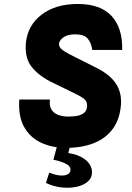

<svg xmlns="http://www.w3.org/2000/svg" viewBox="-20 -708 650 942"><path d="M303 17.5Q238 17.5 184 -6.8Q130 -31 99.5 -83.2Q69 -135.5 74.5 -219.5H225Q221 -190 232 -171.5Q243 -153 265 -144.5Q287 -136 315.5 -136Q338 -136 357.8 -139.5Q377.5 -143 391 -153Q404.5 -163 407 -182.5Q409 -206 398 -217.8Q387 -229.5 356 -245L227 -308Q165 -340.5 133 -383Q101 -425.5 107 -498Q116 -584.5 184.5 -636.5Q253 -688.5 361.5 -688.5Q473 -688.5 527.5 -629.5Q582 -570.5 579.5 -463H432.5Q429 -495 411.5 -517.2Q394 -539.5 348 -539.5Q315 -539.5 294.2 -526.8Q273.5 -514 269.5 -495Q268.5 -479 281.2 -467.5Q294 -456 319.5 -442.5L452.5 -375.5Q519.5 -342.5 549.2 -296.8Q579 -251 573 -189Q566.5 -120 532.2 -74.2Q498 -28.5 439.8 -5.5Q381.5 17.5 303 17.5ZM205.5 189.5 221.5 139Q253 151.5 276.2 153Q299.5 154.5 312.5 147Q325.5 139.5 326 125.5Q326.5 115 318.5 106.5Q310.5 98 292.2 90.2Q274 82.5 242 75.5L276 -51.5L336.5 -40.5L307.5 72L292 40Q344.5 45 375 60.5Q405.5 76 418.5 96.2Q431.5 116.5 431.5 136.5Q431.5 165.5 409.8 183.8Q388 202 353.2 209Q318.5 216 279.2 211.2Q240 206.5 205.5 189.5Z"/></svg>

Font: Karla ExtraBold
Style: Italic
Weight: 800
Italic angle: -8°
Designer: Jonathan Pinhorn
Version: Version 2.004;gftools[0.9.33]